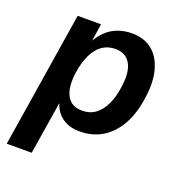

<svg xmlns="http://www.w3.org/2000/svg" viewBox="-125 -610 840 896"><g transform="rotate(20 295.0 -162.0)"><path d="M6 180 113 -494H229L214 -394H209Q227 -431 252.5 -455.5Q278 -480 310.5 -492Q343 -504 380 -504Q441 -504 480.5 -472Q520 -440 536 -382Q552 -324 541 -247Q531 -167 500 -109.5Q469 -52 419.5 -21Q370 10 305 10Q250 10 214.5 -18Q179 -46 168 -96H174L130 180ZM283 -85Q321 -85 348.5 -105Q376 -125 394 -163Q412 -201 419 -253Q430 -329 407 -369Q384 -409 332 -409Q295 -409 267 -389.5Q239 -370 221 -332Q203 -294 195 -241Q185 -166 207.5 -125.5Q230 -85 283 -85Z"/></g></svg>

Font: Nunito Sans 10pt SemiCondensed
Style: Bold Italic
Weight: 700
Width: 4
Italic angle: -9°
Designer: Vernon Adams
Foundry: Vernon Adams
Version: Version 3.101;gftools[0.9.27]